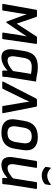

<svg xmlns="http://www.w3.org/2000/svg" viewBox="967 -1692 737 2711"><g transform="rotate(90 1335.5 -336.5)"><path d="M45 0Q33 0 35 -11L118 -479Q119 -490 131 -490H208Q216 -490 219 -481L314 -204L493 -481Q499 -490 506 -490H590Q601 -490 600 -479L533 -11Q532 0 522 0H450Q439 0 440 -11L474 -235Q478 -261 483.5 -288.5Q489 -316 494 -342H492Q476 -318 459 -293Q442 -268 426 -244L303 -63Q300 -57 293 -57Q290 -57 288 -58.5Q286 -60 284 -63L216 -247Q208 -270 199 -294Q190 -318 182 -342H180Q177 -316 174 -289Q171 -262 166 -235L129 -11Q128 0 118 0Z M792 12Q740 12 713 -12Q686 -36 678.5 -79.5Q671 -123 680 -179L700 -308Q717 -412 770 -457Q823 -502 926 -502Q981 -502 1027.5 -491.5Q1074 -481 1132 -477L1076 -123Q1071 -95 1068 -66.5Q1065 -38 1064 -11Q1064 0 1052 0H986Q976 0 976 -11Q976 -26 976.5 -42.5Q977 -59 978 -76Q933 -33 884.5 -10.5Q836 12 792 12ZM835 -75Q867 -75 901.5 -93Q936 -111 983 -152L1023 -406Q1001 -411 973.5 -413.5Q946 -416 924 -416Q863 -416 834.5 -388Q806 -360 796 -300L777 -182Q770 -133 781.5 -104Q793 -75 835 -75Z M1138 0Q1125 0 1132 -13L1370 -476Q1378 -490 1388 -490H1472Q1484 -490 1487 -476L1578 -13Q1580 0 1568 0H1488Q1478 0 1477 -9L1431 -280Q1427 -305 1423 -329.5Q1419 -354 1416 -380H1414Q1403 -354 1391.5 -330Q1380 -306 1368 -280L1235 -9Q1231 0 1222 0Z M1849 12Q1746 12 1698.5 -41.5Q1651 -95 1668 -196L1687 -312Q1703 -409 1759.5 -455.5Q1816 -502 1916 -502Q2016 -502 2065 -450Q2114 -398 2099 -296L2081 -182Q2066 -81 2009 -34.5Q1952 12 1849 12ZM1858 -74Q1916 -74 1946 -101.5Q1976 -129 1986 -192L2001 -287Q2011 -354 1987.5 -385Q1964 -416 1908 -416Q1850 -416 1821 -388.5Q1792 -361 1782 -299L1766 -202Q1756 -139 1777.5 -106.5Q1799 -74 1858 -74Z M2307 12Q2241 12 2214.5 -32Q2188 -76 2201 -158L2252 -479Q2254 -490 2265 -490H2341Q2352 -490 2350 -479L2300 -169Q2294 -123 2306 -99Q2318 -75 2353 -75Q2388 -75 2426.5 -97.5Q2465 -120 2520 -170L2508 -87Q2475 -56 2443 -34Q2411 -12 2377.5 0Q2344 12 2307 12ZM2503 0Q2492 0 2492 -11Q2492 -29 2493 -49Q2494 -69 2496 -90V-135L2551 -479Q2553 -490 2562 -490H2638Q2650 -490 2648 -478L2592 -123Q2588 -95 2585 -66.5Q2582 -38 2580 -11Q2580 0 2568 0ZM2455 -557Q2424 -557 2393.5 -570Q2363 -583 2342 -604Q2339 -607 2337.5 -611.5Q2336 -616 2337 -623L2345 -675Q2346 -682 2351 -683.5Q2356 -685 2361 -680Q2384 -658 2409 -646.5Q2434 -635 2461 -635Q2491 -635 2521.5 -647Q2552 -659 2579 -682Q2584 -686 2589.5 -684Q2595 -682 2593 -675L2584 -616Q2583 -611 2581.5 -607Q2580 -603 2577 -600Q2555 -579 2523.5 -568Q2492 -557 2455 -557Z"/></g></svg>

Font: Sofia Sans SemiBold
Style: Italic
Weight: 600
Italic angle: -9°
Designer: Botio Nikoltchev, Ani Petrova
Foundry: lettersoup
Version: Version 4.100-B